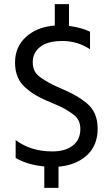

<svg xmlns="http://www.w3.org/2000/svg" viewBox="-20 -803 545 932"><path d="M264 109H195V5Q113 -3 56 -36V-123Q129 -68 234 -68Q297 -68 333.5 -96.5Q370 -125 370 -177Q370 -201 360.5 -219.5Q351 -238 325.5 -255Q300 -272 285.5 -279.5Q271 -287 244.5 -298Q218 -309 197 -318.5Q176 -328 152.5 -341.5Q129 -355 104 -377Q53 -421 53 -499Q53 -577 107.5 -625Q162 -673 246 -679V-783H315V-677Q374 -670 417 -649V-564Q356 -604 283.5 -604Q211 -604 175 -575.5Q139 -547 139 -501Q139 -476 148.5 -457.5Q158 -439 184 -422Q219 -399 251.5 -384.5Q284 -370 305 -360.5Q326 -351 350 -337.5Q374 -324 401 -302Q454 -259 454 -178Q454 -97 401.5 -49Q349 -1 264 6Z"/></svg>

Font: Hind Kochi
Style: Regular
Weight: 400
Designer: Dhruvi Tolia
Foundry: Indian Type Foundry
Version: Version 0.702;PS 1.0;hotconv 1.0.81;makeotf.lib2.5.63406